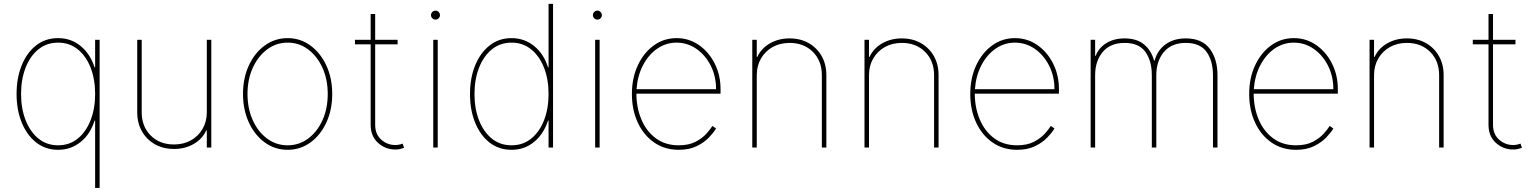

<svg xmlns="http://www.w3.org/2000/svg" viewBox="-20 -747 7773 972"><path d="M484.4 204.5V-545.5H461.6V-406.2H458.8Q436.8 -474.1 388.3 -514Q339.8 -554 274.1 -554Q209.5 -554 162.5 -516.9Q115.4 -479.8 89.7 -415.8Q63.9 -351.9 63.9 -271.3Q63.9 -191.1 89.8 -127.1Q115.8 -63.2 163 -25.9Q210.2 11.4 274.1 11.4Q339.1 11.4 388.3 -28.4Q437.5 -68.2 458.8 -136.4H461.6V204.5ZM461.6 -271.3Q461.6 -197.4 438.7 -138.7Q415.8 -79.9 373.8 -45.6Q331.7 -11.4 274.1 -11.4Q216.6 -11.4 174.5 -45.6Q132.5 -79.9 109.6 -138.7Q86.6 -197.4 86.6 -271.3Q86.6 -345.2 109.4 -403.9Q132.1 -462.7 174.2 -497Q216.3 -531.2 274.1 -531.2Q332 -531.2 374.1 -497Q416.2 -462.7 438.9 -403.9Q461.6 -345.2 461.6 -271.3Z M1027 -179V-545.5H1049.7V0H1027V-86.6H1024.1Q1005 -44 961.1 -18.5Q917.3 7.1 860.8 7.1Q806.1 7.1 764.2 -16.7Q722.3 -40.5 698.5 -82.4Q674.7 -124.3 674.7 -179V-545.5H697.4V-179Q697.4 -106.5 742.9 -61.1Q788.4 -15.6 860.8 -15.6Q909.1 -15.6 946.6 -36.6Q984 -57.5 1005.5 -94.5Q1027 -131.4 1027 -179Z M1436.1 11.4Q1371.8 11.4 1320.7 -25.7Q1269.5 -62.9 1239.9 -127Q1210.2 -191.1 1210.2 -271.3Q1210.2 -351.9 1239.9 -415.8Q1269.5 -479.8 1320.7 -516.9Q1371.8 -554 1436.1 -554Q1500.4 -554 1551.3 -516.7Q1602.3 -479.4 1632.1 -415.5Q1661.9 -351.6 1661.9 -271.3Q1661.9 -191.1 1632.3 -127Q1602.6 -62.9 1551.5 -25.7Q1500.4 11.4 1436.1 11.4ZM1436.1 -11.4Q1494 -11.4 1540 -45.5Q1585.9 -79.5 1612.6 -138.5Q1639.2 -197.4 1639.2 -271.3Q1639.2 -345.2 1612.4 -403.9Q1585.6 -462.7 1539.8 -497Q1494 -531.2 1436.1 -531.2Q1378.6 -531.2 1332.6 -497Q1286.6 -462.7 1259.8 -403.9Q1233 -345.2 1233 -271.3Q1233 -197.4 1259.6 -138.5Q1286.2 -79.5 1332.2 -45.5Q1378.2 -11.4 1436.1 -11.4Z M1992.9 -545.5V-522.7H1879.3V-115.1Q1879.3 -67.5 1910 -40.1Q1940.7 -12.8 1981.5 -12.8Q1999.3 -12.8 2018.5 -19.9L2025.6 1.4Q2014.9 5.3 2004.6 7.6Q1994.3 9.9 1981.5 9.9Q1931.1 9.9 1893.8 -23.8Q1856.5 -57.5 1856.5 -115.1V-522.7H1777V-545.5H1856.5V-676.1H1879.3V-545.5Z M2173.3 0V-545.5H2196V0ZM2184.7 -647.7Q2175.4 -647.7 2168.7 -654.5Q2161.9 -661.2 2161.9 -670.5Q2161.9 -679.7 2168.7 -686.4Q2175.4 -693.2 2184.7 -693.2Q2193.9 -693.2 2200.6 -686.4Q2207.4 -679.7 2207.4 -670.5Q2207.4 -661.2 2200.6 -654.5Q2193.9 -647.7 2184.7 -647.7Z M2779.8 0V-727.3H2757.1V-406.2H2754.3Q2733 -474.4 2683.8 -514.2Q2634.6 -554 2569.6 -554Q2505.7 -554 2458.5 -516.7Q2411.2 -479.4 2385.3 -415.5Q2359.4 -351.6 2359.4 -271.3Q2359.4 -190.7 2385.1 -126.8Q2410.9 -62.9 2457.9 -25.7Q2505 11.4 2569.6 11.4Q2635.3 11.4 2683.8 -28.6Q2732.2 -68.5 2754.3 -136.4H2757.1V0ZM2757.1 -271.3Q2757.1 -197.4 2734.4 -138.7Q2711.6 -79.9 2669.6 -45.6Q2627.5 -11.4 2569.6 -11.4Q2511.7 -11.4 2469.6 -45.6Q2427.6 -79.9 2404.8 -138.7Q2382.1 -197.4 2382.1 -271.3Q2382.1 -345.2 2405 -403.9Q2427.9 -462.7 2470 -497Q2512.1 -531.2 2569.6 -531.2Q2627.1 -531.2 2669.2 -497Q2711.3 -462.7 2734.2 -403.9Q2757.1 -345.2 2757.1 -271.3Z M2992.9 0V-545.5H3015.6V0ZM3004.3 -647.7Q2995 -647.7 2988.3 -654.5Q2981.5 -661.2 2981.5 -670.5Q2981.5 -679.7 2988.3 -686.4Q2995 -693.2 3004.3 -693.2Q3013.5 -693.2 3020.2 -686.4Q3027 -679.7 3027 -670.5Q3027 -661.2 3020.2 -654.5Q3013.5 -647.7 3004.3 -647.7Z M3416.2 11.4Q3344.8 11.4 3291.4 -25.9Q3237.9 -63.2 3208.5 -127.1Q3179 -191.1 3179 -271.3Q3179 -351.6 3208.6 -415.5Q3238.3 -479.4 3289.4 -516.7Q3340.6 -554 3404.8 -554Q3468.4 -554 3518.8 -518.6Q3569.2 -483.3 3598.5 -424.7Q3627.8 -366.1 3627.8 -295.5V-272.7H3201.7Q3202.1 -201.3 3227.1 -142Q3252.1 -82.7 3299.9 -47.1Q3347.7 -11.4 3416.2 -11.4Q3466.6 -11.4 3500.9 -29.1Q3535.2 -46.9 3555.9 -70Q3576.7 -93 3586.6 -109.4L3605.1 -96.6Q3593 -76 3568.9 -50.8Q3544.7 -25.6 3507.1 -7.1Q3469.5 11.4 3416.2 11.4ZM3202.4 -295.5H3605.1Q3605.1 -361.2 3578.1 -414.6Q3551.1 -468 3505.7 -499.6Q3460.2 -531.2 3404.8 -531.2Q3351.2 -531.2 3307 -500.5Q3262.8 -469.8 3235.1 -416.5Q3207.4 -363.3 3202.4 -295.5Z M3811.1 -366.5V0H3788.4V-545.5H3811.1V-458.8H3813.9Q3833.1 -501.4 3877 -527Q3920.8 -552.6 3977.3 -552.6Q4032 -552.6 4073.9 -528.8Q4115.8 -505 4139.6 -463.1Q4163.4 -421.2 4163.4 -366.5V0H4140.6V-366.5Q4140.6 -438.9 4095.2 -484.4Q4049.7 -529.8 3977.3 -529.8Q3929 -529.8 3891.5 -508.9Q3854 -487.9 3832.6 -451Q3811.1 -414.1 3811.1 -366.5Z M4379.3 -366.5V0H4356.5V-545.5H4379.3V-458.8H4382.1Q4401.3 -501.4 4445.1 -527Q4489 -552.6 4545.5 -552.6Q4600.1 -552.6 4642 -528.8Q4683.9 -505 4707.7 -463.1Q4731.5 -421.2 4731.5 -366.5V0H4708.8V-366.5Q4708.8 -438.9 4663.4 -484.4Q4617.9 -529.8 4545.5 -529.8Q4497.2 -529.8 4459.7 -508.9Q4422.2 -487.9 4400.7 -451Q4379.3 -414.1 4379.3 -366.5Z M5129.3 11.4Q5057.9 11.4 5004.4 -25.9Q4951 -63.2 4921.5 -127.1Q4892 -191.1 4892 -271.3Q4892 -351.6 4921.7 -415.5Q4951.3 -479.4 5002.5 -516.7Q5053.6 -554 5117.9 -554Q5181.5 -554 5231.9 -518.6Q5282.3 -483.3 5311.6 -424.7Q5340.9 -366.1 5340.9 -295.5V-272.7H4914.8Q4915.1 -201.3 4940.2 -142Q4965.2 -82.7 5013 -47.1Q5060.7 -11.4 5129.3 -11.4Q5179.7 -11.4 5214 -29.1Q5248.2 -46.9 5269 -70Q5289.8 -93 5299.7 -109.4L5318.2 -96.6Q5306.1 -76 5282 -50.8Q5257.8 -25.6 5220.2 -7.1Q5182.5 11.4 5129.3 11.4ZM4915.5 -295.5H5318.2Q5318.2 -361.2 5291.2 -414.6Q5264.2 -468 5218.8 -499.6Q5173.3 -531.2 5117.9 -531.2Q5064.3 -531.2 5020.1 -500.5Q4975.9 -469.8 4948.2 -416.5Q4920.5 -363.3 4915.5 -295.5Z M5501.4 0V-545.5H5524.1V-464.5H5527Q5541.9 -504.3 5580.4 -528.4Q5619 -552.6 5673.3 -552.6Q5735.1 -552.6 5771.8 -522Q5808.6 -491.5 5822.4 -440.3H5825.3Q5838.8 -491.5 5880 -522Q5921.2 -552.6 5983 -552.6Q6065 -552.6 6104.2 -500.5Q6143.5 -448.5 6143.5 -366.5V0H6120.7V-366.5Q6120.7 -438.9 6088.1 -484.4Q6055.4 -529.8 5983 -529.8Q5910.5 -529.8 5872.2 -483.8Q5833.8 -437.9 5833.8 -366.5V0H5811.1V-366.5Q5811.1 -438.9 5778.4 -484.4Q5745.7 -529.8 5673.3 -529.8Q5600.9 -529.8 5562.5 -483.8Q5524.1 -437.9 5524.1 -366.5V0Z M6541.2 11.4Q6469.8 11.4 6416.4 -25.9Q6362.9 -63.2 6333.5 -127.1Q6304 -191.1 6304 -271.3Q6304 -351.6 6333.6 -415.5Q6363.3 -479.4 6414.4 -516.7Q6465.6 -554 6529.8 -554Q6593.4 -554 6643.8 -518.6Q6694.2 -483.3 6723.5 -424.7Q6752.8 -366.1 6752.8 -295.5V-272.7H6326.7Q6327.1 -201.3 6352.1 -142Q6377.1 -82.7 6424.9 -47.1Q6472.7 -11.4 6541.2 -11.4Q6591.6 -11.4 6625.9 -29.1Q6660.2 -46.9 6680.9 -70Q6701.7 -93 6711.6 -109.4L6730.1 -96.6Q6718 -76 6693.9 -50.8Q6669.7 -25.6 6632.1 -7.1Q6594.5 11.4 6541.2 11.4ZM6327.4 -295.5H6730.1Q6730.1 -361.2 6703.1 -414.6Q6676.1 -468 6630.7 -499.6Q6585.2 -531.2 6529.8 -531.2Q6476.2 -531.2 6432 -500.5Q6387.8 -469.8 6360.1 -416.5Q6332.4 -363.3 6327.4 -295.5Z M6936.1 -366.5V0H6913.4V-545.5H6936.1V-458.8H6938.9Q6958.1 -501.4 7002 -527Q7045.8 -552.6 7102.3 -552.6Q7157 -552.6 7198.9 -528.8Q7240.8 -505 7264.6 -463.1Q7288.4 -421.2 7288.4 -366.5V0H7265.6V-366.5Q7265.6 -438.9 7220.2 -484.4Q7174.7 -529.8 7102.3 -529.8Q7054 -529.8 7016.5 -508.9Q6979 -487.9 6957.6 -451Q6936.1 -414.1 6936.1 -366.5Z M7652 -545.5V-522.7H7538.4V-115.1Q7538.4 -67.5 7569.1 -40.1Q7599.8 -12.8 7640.6 -12.8Q7658.4 -12.8 7677.6 -19.9L7684.7 1.4Q7674 5.3 7663.7 7.6Q7653.4 9.9 7640.6 9.9Q7590.2 9.9 7552.9 -23.8Q7515.6 -57.5 7515.6 -115.1V-522.7H7436.1V-545.5H7515.6V-676.1H7538.4V-545.5Z"/></svg>

Font: Inter UI Thin
Style: Regular
Weight: 100
Designer: Rasmus Andersson
Foundry: rsms
Version: 3.2;8d6f07862